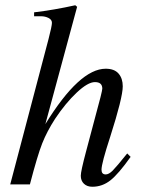

<svg xmlns="http://www.w3.org/2000/svg" viewBox="-20 -703 540 732"><path d="M465 -118 478 -105Q432 -40 401 -15.5Q370 9 332 9Q312 9 300 -2.5Q288 -14 288 -33Q288 -50 308 -125L363 -332Q370 -360 370 -365Q370 -390 342 -390Q315 -390 272.5 -350Q230 -310 190 -250Q159 -202 141 -156.5Q123 -111 94 0H19L165 -554Q178 -604 178 -616Q178 -628 165 -634.5Q152 -641 137 -641H110V-656Q186 -665 267 -683L274 -677L153 -230Q283 -441 383 -441Q416 -441 432 -422.5Q448 -404 448 -374Q448 -331 400 -181Q367 -80 367 -56Q367 -38 383 -38Q395 -38 409.5 -52.5Q424 -67 465 -118Z"/></svg>

Font: STIX MathJax Main
Style: Italic
Weight: 400
Italic angle: -16.33°
Designer: MicroPress Inc., with final additions and corrections provided by Coen Hoffman, Elsevier (retired)
Version: Version 1.1.1